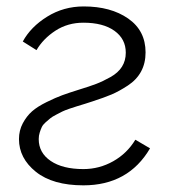

<svg xmlns="http://www.w3.org/2000/svg" viewBox="-20 -550 519 588"><path d="M38.1 -124Q38.1 -150.4 49.8 -172.4Q61.5 -194.3 78.1 -209Q94.7 -223.6 122.6 -237.3Q150.4 -251 170.4 -258.3Q190.4 -265.6 221.7 -275.4Q253.9 -285.2 274.4 -293Q294.9 -300.8 318.4 -314Q341.8 -327.1 353.5 -345.7Q365.2 -364.3 365.2 -388.7Q365.2 -430.7 330.6 -455.6Q295.9 -480.5 235.4 -480.5Q187.5 -480.5 149.9 -456.1Q112.3 -431.6 91.8 -396.5L49.8 -422.9Q74.2 -467.8 124.5 -499Q174.8 -530.3 236.3 -530.3Q319.3 -530.3 372.6 -493.2Q425.8 -456.1 425.8 -389.6Q425.8 -356.4 412.1 -331.1Q398.4 -305.7 371.6 -288.1Q344.7 -270.5 321.8 -260.7Q298.8 -251 262.7 -239.3Q256.8 -237.3 239.7 -231.9Q222.7 -226.6 215.8 -224.6Q209 -222.7 193.4 -217.3Q177.7 -211.9 170.9 -208.5Q164.1 -205.1 151.9 -198.7Q139.6 -192.4 133.8 -187.5Q127.9 -182.6 119.6 -175.3Q111.3 -168 107.9 -160.6Q104.5 -153.3 101.6 -144Q98.6 -134.8 98.6 -124Q98.6 -82 135.3 -57.1Q171.9 -32.2 235.4 -32.2Q284.2 -32.2 326.7 -56.2Q369.1 -80.1 394.5 -122.1L439.5 -95.7Q373 17.6 235.4 17.6Q141.6 17.6 89.8 -23.9Q38.1 -65.4 38.1 -124Z"/></svg>

Font: Gothic A1 Light
Style: Regular
Weight: 300
Version: Version 2.50